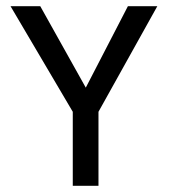

<svg xmlns="http://www.w3.org/2000/svg" viewBox="-20 -600 545 620"><path d="M14 -580 215 -239V0H298V-239L488 -580H393L257 -317L110 -580Z"/></svg>

Font: Charger Sport
Style: SeBdNrw
Weight: 600
Designer: Jasper
Foundry: Cannot Into Space Fonts
Version: Version 1.1